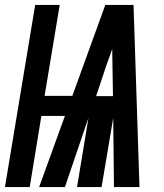

<svg xmlns="http://www.w3.org/2000/svg" viewBox="-42 -755 662 775"><path d="M-22 0 100 -735H199L138 -368H250L383 -735H497L521 0H418L415 -279L368 0H269L315 -279L220 0H116L220 -287H125L78 0ZM346 -367H414L412 -490Q412 -507 411.5 -523.5Q411 -540 411 -557Q405 -540 399 -523.5Q393 -507 387 -490Z"/></svg>

Font: Iosevka SS04 Heavy Extended
Style: Italic
Weight: 900
Width: 7
Italic angle: -9°
Monospace: yes
Designer: Belleve Invis
Foundry: Belleve Invis
Version: Version 19.0.0; ttfautohint (v1.8.4)